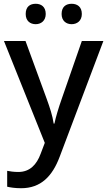

<svg xmlns="http://www.w3.org/2000/svg" viewBox="-20 -756 567 1016"><path d="M116 -682C116 -646 139 -628 169 -628C197 -628 222 -646 222 -682C222 -721 197 -736 169 -736C139 -736 116 -721 116 -682ZM306 -682C306 -646 330 -628 359 -628C388 -628 413 -646 413 -682C413 -721 388 -736 359 -736C330 -736 306 -721 306 -682ZM1 -539 217 0 195 58C174 115 138 154 77 154C54 154 32 151 18 148V232C35 236 59 240 92 240C196 240 257 177 296 73L527 -539H413L307 -234C290 -186 275 -136 268 -102H264C258 -144 244 -186 227 -233L115 -539Z"/></svg>

Font: Noto Sans Gujarati UI Medium
Style: Regular
Weight: 500
Designer: Jelle Bosma - Monotype Design Team, Universal Thirst
Foundry: Monotype Imaging Inc.
Version: Version 2.106